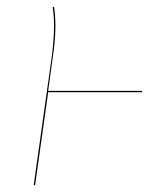

<svg xmlns="http://www.w3.org/2000/svg" viewBox="-20 -538 474 558"><path d="M393 -270H120L82 0H78L130 -370Q137 -422 137 -462Q137 -496 133 -517L137 -518Q141 -495 141 -463Q141 -420 133 -369L120 -274H393Z"/></svg>

Font: Fira Sans Condensed Four
Style: Italic
Weight: 100
Width: 3
Italic angle: -8°
Designer: bBox Type GmbH & Carrois Corporate GbR & Edenspiekermann AG
Foundry: bBox Type GmbH & Carrois Corporate GbR & Edenspiekermann AG
Version: Version 4.301